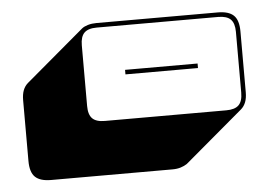

<svg xmlns="http://www.w3.org/2000/svg" viewBox="-35 -517 591 422"><g transform="rotate(-5 260.0 -305.5)"><path d="M330 -138H62Q38 -138 27 -148.5Q16 -159 16 -184V-318Q16 -331 19.5 -340Q23 -349 30 -355L159 -464Q164 -468 172.5 -470.5Q181 -473 191 -473H459Q483 -473 494 -462.5Q505 -452 505 -427V-293Q505 -280 501.5 -271Q498 -262 491 -256L362 -147Q356 -143 348 -140.5Q340 -138 330 -138ZM191 -257H459Q478 -257 486.5 -265.5Q495 -274 495 -293V-427Q495 -446 486.5 -454.5Q478 -463 459 -463H191Q172 -463 163.5 -454.5Q155 -446 155 -427V-293Q155 -274 163.5 -265.5Q172 -257 191 -257ZM405 -365V-355H245V-365Z"/></g></svg>

Font: Bungee Shade
Style: Regular
Weight: 400
Designer: David Jonathan Ross
Foundry: David Jonathan Ross
Version: Version 1.000;PS 1.0;hotconv 1.0.72;makeotf.lib2.5.5900